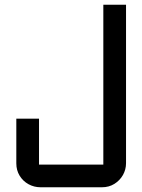

<svg xmlns="http://www.w3.org/2000/svg" viewBox="-20 -644 602 812"><path d="M152 148Q124 148 100.5 135Q77 122 63 99Q49 76 49 47V-142H145V64Q143 61 140 58.5Q137 56 134 52H429Q425 56 422.5 58.5Q420 61 417 64V-624H513V46Q513 73 500 96Q487 119 464 133.5Q441 148 411 148Z"/></svg>

Font: Mada Medium
Style: Regular
Weight: 500
Designer: Khaled Hosny
Version: Version 1.5